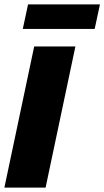

<svg xmlns="http://www.w3.org/2000/svg" viewBox="-32 -856 476 876"><path d="M72 -724 96 -836H424L400 -724ZM-12 0 124 -644H312L176 0Z"/></svg>

Font: Kanit
Style: Bold Italic
Weight: 700
Italic angle: -12°
Designer: Katatrad Team
Foundry: CadsonDemak
Version: Version 2.000; ttfautohint (v1.8.3)